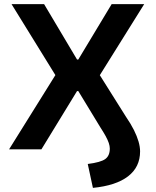

<svg xmlns="http://www.w3.org/2000/svg" viewBox="-20 -725 755 932"><path d="M431 187 406 71Q469 63 491 47Q513 31 513 -4Q513 -16 508 -31Q503 -46 492.5 -65Q482 -84 467 -107L360 -283H354L181 0H24L266 -388L267 -331L36 -705H194L354 -436H360L522 -705H680L447 -332V-388L591 -159Q615 -124 630 -94Q645 -64 652.5 -38Q660 -12 660 10Q660 86 601.5 131Q543 176 431 187Z"/></svg>

Font: Nunito Sans 6pt
Style: Bold
Weight: 700
Version: Version 3.101;gftools[0.9.27]